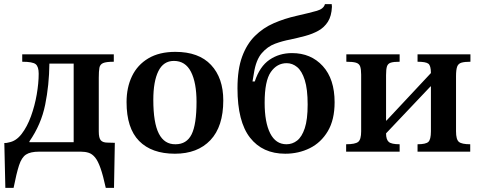

<svg xmlns="http://www.w3.org/2000/svg" viewBox="-20 -737 2332 933"><path d="M46 176H6L1 -42Q7 -42 12 -42.5Q17 -43 23 -45Q58 -51 85 -86Q112 -121 130.5 -172Q149 -223 158.5 -278Q168 -333 168 -379Q168 -413 153.5 -425Q139 -437 88 -437V-473H533V-437Q496 -437 481 -430.5Q466 -424 463 -407.5Q460 -391 460 -359Q460 -358 460 -357V-98Q460 -66 470 -55Q480 -44 502 -44L538 -43L534 176H494Q481 116 468.5 80.5Q456 45 442 28Q428 11 411 5.5Q394 0 373 0H170Q128 0 106.5 14Q85 28 72.5 66.5Q60 105 46 176ZM123 -50V-46H338V-428H220Q219 -324 199.5 -228Q180 -132 123 -50Z M830 10Q717 10 656 -52Q595 -114 595 -241Q595 -312 621.5 -367Q648 -422 701 -453.5Q754 -485 832 -485Q946 -485 1005.5 -421.5Q1065 -358 1065 -249Q1065 -122 1002.5 -56Q940 10 830 10ZM833 -36Q887 -36 911 -84Q935 -132 935 -242Q935 -335 908 -388Q881 -441 825 -441Q774 -441 749.5 -391Q725 -341 725 -252Q725 -140 752 -87.5Q779 -35 833 -36Z M1366 10Q1256 10 1195 -68Q1134 -146 1134 -308Q1134 -400 1156.5 -461.5Q1179 -523 1219 -562.5Q1259 -602 1311 -624.5Q1363 -647 1421 -660Q1487 -675 1520 -684.5Q1553 -694 1559 -717H1592Q1592 -713 1592.5 -709.5Q1593 -706 1593 -704Q1591 -659 1573.5 -631.5Q1556 -604 1527.5 -588Q1499 -572 1463.5 -562.5Q1428 -553 1391 -545Q1353 -538 1316.5 -524.5Q1280 -511 1252 -478.5Q1224 -446 1214 -382L1207 -341H1218Q1242 -414 1289.5 -446.5Q1337 -479 1399 -479Q1491 -479 1548.5 -416Q1606 -353 1606 -240Q1606 -155 1573 -99.5Q1540 -44 1485.5 -17Q1431 10 1366 10ZM1372 -36Q1401 -36 1424 -54Q1447 -72 1461 -114Q1475 -156 1475 -229Q1475 -304 1461 -348Q1447 -392 1424 -411Q1401 -430 1373 -430Q1326 -430 1296 -387Q1266 -344 1266 -238Q1266 -142 1293 -89Q1320 -36 1372 -36Z M1922 0H1662V-36Q1706 -36 1720.5 -47.5Q1735 -59 1735 -99V-374Q1735 -401 1730 -414.5Q1725 -428 1709.5 -432.5Q1694 -437 1663 -437V-473H1922V-437Q1893 -437 1879 -432.5Q1865 -428 1860.5 -414.5Q1856 -401 1856 -372V-151H1858L2074 -382Q2074 -418 2061.5 -427.5Q2049 -437 2009 -437V-473H2266V-437Q2238 -437 2222.5 -432.5Q2207 -428 2201.5 -413Q2196 -398 2196 -367V-99Q2196 -59 2210 -47.5Q2224 -36 2265 -36V0H2009V-36Q2049 -36 2061.5 -47.5Q2074 -59 2074 -99V-317H2072L1856 -89Q1856 -59 1869 -47.5Q1882 -36 1922 -36Z"/></svg>

Font: STIX Two Text SemiBold
Style: Regular
Weight: 600
Designer: Ross Mills, John Hudson & Paul Hanslow, Tiro Typeworks Ltd; with prior portions MicroPress Inc., and Coen Hoffman.
Foundry: Tiro Typeworks Ltd
Version: Version 2.13 b171